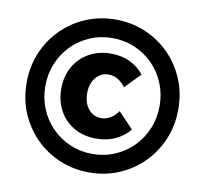

<svg xmlns="http://www.w3.org/2000/svg" viewBox="-83 -833 1015 950"><g transform="rotate(10 424.0 -358.0)"><path d="M424 26Q344 26 274.5 -3.5Q205 -33 153 -85.5Q101 -138 72 -207.5Q43 -277 43 -358Q43 -439 72 -508.5Q101 -578 153 -630.5Q205 -683 274.5 -712.5Q344 -742 424 -742Q504 -742 573.5 -712.5Q643 -683 695 -630.5Q747 -578 776 -508.5Q805 -439 805 -358Q805 -277 776 -207.5Q747 -138 695 -85.5Q643 -33 573.5 -3.5Q504 26 424 26ZM424 -67Q484 -67 536.5 -89.5Q589 -112 628 -151.5Q667 -191 689 -244Q711 -297 711 -358Q711 -419 689 -472Q667 -525 628 -564.5Q589 -604 536.5 -626.5Q484 -649 424 -649Q364 -649 311.5 -626.5Q259 -604 220 -564.5Q181 -525 159 -472Q137 -419 137 -358Q137 -297 159 -244Q181 -191 220 -151.5Q259 -112 311.5 -89.5Q364 -67 424 -67ZM521 -299 596 -220Q571 -187 527.5 -166Q484 -145 428 -145Q367 -145 319 -172Q271 -199 244 -247.5Q217 -296 217 -359Q217 -422 244.5 -470Q272 -518 320.5 -545Q369 -572 430 -572Q486 -572 528.5 -550.5Q571 -529 596 -496L521 -419Q505 -442 483 -455Q461 -468 437 -468Q397 -468 372 -437.5Q347 -407 347 -359Q347 -310 372 -279.5Q397 -249 437 -249Q461 -249 483 -262.5Q505 -276 521 -299Z"/></g></svg>

Font: Wix Madefor Text ExtraBold
Style: Regular
Weight: 800
Designer: Dalton Maag Ltd
Foundry: Dalton Maag Ltd
Version: Version 3.100